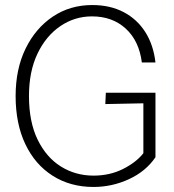

<svg xmlns="http://www.w3.org/2000/svg" viewBox="-20 -730 690 762"><path d="M351 12Q259 12 189 -32.5Q119 -77 80.5 -158Q42 -239 42 -349Q42 -456 81.5 -537Q121 -618 189.5 -664Q258 -710 346 -710Q417 -710 470.5 -682Q524 -654 556.5 -603Q589 -552 597 -482H543Q532 -568 479 -616.5Q426 -665 345 -665Q276 -665 219 -626Q162 -587 128.5 -516.5Q95 -446 95 -349Q95 -246 129.5 -175.5Q164 -105 222 -69Q280 -33 351 -33Q416 -33 468.5 -59.5Q521 -86 549 -122V-320L398 -317L400 -362H597V-106Q559 -50 492 -19Q425 12 351 12Z"/></svg>

Font: Azeret Mono Thin
Style: Regular
Weight: 100
Designer: Martin Vácha
Foundry: Displaay
Version: Version 1.002